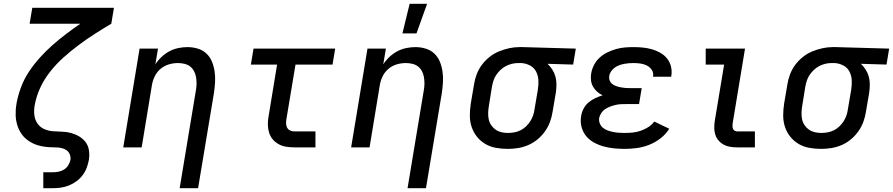

<svg xmlns="http://www.w3.org/2000/svg" viewBox="-20 -776 4702 1011"><path d="M208 215V131H258Q273 131 288.5 128Q304 125 317.5 116.5Q331 108 339.5 94Q348 80 351 66Q353 50 347 36Q341 22 329 14Q317 6 301.5 3Q286 0 270.5 0Q255 0 239 -1Q223 -2 208 -4.5Q193 -7 178 -11.5Q163 -16 150.5 -22.5Q138 -29 125.5 -38Q113 -47 103.5 -58Q94 -69 86.5 -81.5Q79 -94 74 -108Q69 -122 66 -137Q63 -152 62.5 -167.5Q62 -183 63 -198.5Q64 -214 67 -230V-232Q75 -275 91 -317.5Q107 -360 132.5 -398.5Q158 -437 189.5 -472Q221 -507 256 -538Q291 -569 328 -597Q365 -625 403 -651H136L150 -735H580L566 -651Q522 -625 479 -597.5Q436 -570 394.5 -539Q353 -508 314.5 -473.5Q276 -439 244 -398.5Q212 -358 191 -312Q170 -266 162 -218Q158 -193 161 -169Q164 -145 177 -126Q190 -107 211.5 -97Q233 -87 257.5 -85Q282 -83 307 -82.5Q332 -82 355 -75.5Q378 -69 398 -57Q418 -45 431.5 -26.5Q445 -8 448.5 16.5Q452 41 448 66Q444 87 436.5 107.5Q429 128 415 146.5Q401 165 382.5 178.5Q364 192 343 200.5Q322 209 300.5 212Q279 215 258 215Z M926 215 1012 -303Q1015 -320 1015 -337.5Q1015 -355 1012 -371.5Q1009 -388 1001 -402.5Q993 -417 980.5 -426.5Q968 -436 951 -440Q934 -444 917 -444Q893 -444 869 -437Q845 -430 825.5 -413.5Q806 -397 795 -374.5Q784 -352 780 -328L726 0H629L715 -520H812L798 -437Q812 -459 831.5 -477Q851 -495 873 -506.5Q895 -518 919.5 -523Q944 -528 967 -528Q995 -528 1021.5 -520Q1048 -512 1067 -494Q1086 -476 1096 -451.5Q1106 -427 1110 -400Q1114 -373 1112.5 -345Q1111 -317 1107 -289L1023 215Z M1529 0Q1507 0 1486 -3.5Q1465 -7 1447 -17Q1429 -27 1416 -42.5Q1403 -58 1397 -77.5Q1391 -97 1390.5 -118.5Q1390 -140 1394 -162L1439 -436H1301L1315 -520H1745L1731 -436H1536L1488 -148Q1486 -136 1486.5 -124.5Q1487 -113 1492 -103.5Q1497 -94 1507.5 -89Q1518 -84 1529 -84H1641V0Z M2126 215 2212 -303Q2215 -320 2215 -337.5Q2215 -355 2212 -371.5Q2209 -388 2201 -402.5Q2193 -417 2180.5 -426.5Q2168 -436 2151 -440Q2134 -444 2117 -444Q2093 -444 2069 -437Q2045 -430 2025.5 -413.5Q2006 -397 1995 -374.5Q1984 -352 1980 -328L1926 0H1829L1915 -520H2012L1998 -437Q2012 -459 2031.5 -477Q2051 -495 2073 -506.5Q2095 -518 2119.5 -523Q2144 -528 2167 -528Q2195 -528 2221.5 -520Q2248 -512 2267 -494Q2286 -476 2296 -451.5Q2306 -427 2310 -400Q2314 -373 2312.5 -345Q2311 -317 2307 -289L2223 215ZM2099 -600 2137 -756H2229L2173 -600Z M2654 8Q2622 8 2591.5 2.5Q2561 -3 2535.5 -18Q2510 -33 2491.5 -56Q2473 -79 2463.5 -107.5Q2454 -136 2454 -167.5Q2454 -199 2459 -231L2476 -331Q2480 -358 2490 -384.5Q2500 -411 2517 -434Q2534 -457 2557 -475.5Q2580 -494 2606.5 -505Q2633 -516 2660.5 -522Q2688 -528 2715 -528H2731L3012 -520L2998 -436L2863 -440Q2877 -427 2888 -410Q2899 -393 2904.5 -373.5Q2910 -354 2910 -332.5Q2910 -311 2907 -289L2890 -189Q2886 -162 2876.5 -135.5Q2867 -109 2850.5 -85.5Q2834 -62 2811.5 -43Q2789 -24 2762.5 -12.5Q2736 -1 2708.5 3.5Q2681 8 2654 8ZM2655 -76Q2671 -76 2688 -79Q2705 -82 2721 -90Q2737 -98 2750 -110.5Q2763 -123 2772.5 -138Q2782 -153 2787.5 -169.5Q2793 -186 2795 -203L2812 -303Q2816 -328 2815 -352.5Q2814 -377 2803.5 -398Q2793 -419 2772 -430.5Q2751 -442 2726 -444H2708Q2692 -444 2675.5 -440Q2659 -436 2643.5 -428Q2628 -420 2615 -407.5Q2602 -395 2592.5 -380.5Q2583 -366 2578 -350Q2573 -334 2570 -317L2554 -217Q2551 -199 2550.5 -181.5Q2550 -164 2553.5 -147.5Q2557 -131 2566.5 -117Q2576 -103 2589.5 -93.5Q2603 -84 2619.5 -80Q2636 -76 2654 -76Z M3269 8Q3240 8 3211.5 5Q3183 2 3156.5 -5.5Q3130 -13 3106 -26.5Q3082 -40 3065.5 -60.5Q3049 -81 3042 -108.5Q3035 -136 3040 -165Q3043 -185 3053 -204Q3063 -223 3079 -236.5Q3095 -250 3114 -259Q3133 -268 3153 -274Q3137 -282 3124 -293.5Q3111 -305 3102.5 -320Q3094 -335 3092 -353.5Q3090 -372 3093 -390Q3097 -413 3108.5 -435Q3120 -457 3138.5 -473.5Q3157 -490 3179 -500.5Q3201 -511 3223.5 -517.5Q3246 -524 3269.5 -526Q3293 -528 3315 -528Q3341 -528 3365.5 -525.5Q3390 -523 3413 -516.5Q3436 -510 3457 -498Q3478 -486 3492.5 -468Q3507 -450 3513 -426Q3519 -402 3515 -377L3514 -372H3418L3419 -374Q3422 -393 3412 -408Q3402 -423 3386 -431Q3370 -439 3352 -441.5Q3334 -444 3315 -444Q3303 -444 3290.5 -443Q3278 -442 3265.5 -439.5Q3253 -437 3240.5 -432.5Q3228 -428 3217 -420Q3206 -412 3198 -400.5Q3190 -389 3188 -377Q3186 -364 3190 -353Q3194 -342 3203 -334.5Q3212 -327 3223.5 -323Q3235 -319 3247 -316.5Q3259 -314 3271 -313Q3283 -312 3295 -312H3359L3345 -228H3281Q3267 -228 3252.5 -227.5Q3238 -227 3224 -224Q3210 -221 3196 -216Q3182 -211 3169 -203Q3156 -195 3147 -182Q3138 -169 3135 -155Q3133 -139 3138.5 -125.5Q3144 -112 3155 -103Q3166 -94 3180 -89Q3194 -84 3209 -81Q3224 -78 3239 -77Q3254 -76 3269 -76Q3290 -76 3311 -78Q3332 -80 3352.5 -87Q3373 -94 3392.5 -106Q3412 -118 3425 -136L3504 -98Q3486 -69 3458 -47.5Q3430 -26 3398.5 -13.5Q3367 -1 3334 3.5Q3301 8 3269 8Z M3862 0Q3843 0 3824.5 -3Q3806 -6 3790.5 -14.5Q3775 -23 3763.5 -36.5Q3752 -50 3746.5 -67Q3741 -84 3741 -103Q3741 -122 3744 -141L3793 -436H3696V-520H3903L3838 -127Q3837 -120 3837 -112.5Q3837 -105 3839.5 -98.5Q3842 -92 3848 -88Q3854 -84 3862 -84H3955V0Z M4304 8Q4272 8 4241.5 2.5Q4211 -3 4185.5 -18Q4160 -33 4141.5 -56Q4123 -79 4113.5 -107.5Q4104 -136 4104 -167.5Q4104 -199 4109 -231L4126 -331Q4130 -358 4140 -384.5Q4150 -411 4167 -434Q4184 -457 4207 -475.5Q4230 -494 4256.5 -505Q4283 -516 4310.5 -522Q4338 -528 4365 -528H4381L4662 -520L4648 -436L4513 -440Q4527 -427 4538 -410Q4549 -393 4554.5 -373.5Q4560 -354 4560 -332.5Q4560 -311 4557 -289L4540 -189Q4536 -162 4526.5 -135.5Q4517 -109 4500.5 -85.5Q4484 -62 4461.5 -43Q4439 -24 4412.5 -12.5Q4386 -1 4358.5 3.5Q4331 8 4304 8ZM4305 -76Q4321 -76 4338 -79Q4355 -82 4371 -90Q4387 -98 4400 -110.5Q4413 -123 4422.5 -138Q4432 -153 4437.5 -169.5Q4443 -186 4445 -203L4462 -303Q4466 -328 4465 -352.5Q4464 -377 4453.5 -398Q4443 -419 4422 -430.5Q4401 -442 4376 -444H4358Q4342 -444 4325.5 -440Q4309 -436 4293.5 -428Q4278 -420 4265 -407.5Q4252 -395 4242.5 -380.5Q4233 -366 4228 -350Q4223 -334 4220 -317L4204 -217Q4201 -199 4200.5 -181.5Q4200 -164 4203.5 -147.5Q4207 -131 4216.5 -117Q4226 -103 4239.5 -93.5Q4253 -84 4269.5 -80Q4286 -76 4304 -76Z"/></svg>

Font: Iosevka Custom Medium
Style: Italic
Weight: 500
Italic angle: -9°
Designer: Belleve Invis
Foundry: Belleve Invis
Version: Version 27.0.1